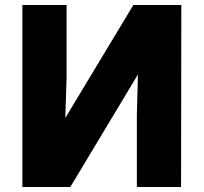

<svg xmlns="http://www.w3.org/2000/svg" viewBox="-20 -753 820 773"><path d="M517 -733 156 -134 240 -183 248 -441V-733H70V0H263L623 -599L538 -549L531 -292V0H709L710 -733Z"/></svg>

Font: Kreadon
Style: Regular
Weight: 400
Designer: kohakuno
Foundry: StudioGnu
Version: Version 1.000;Glyphs 3.1.2 (3151)